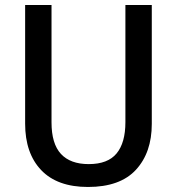

<svg xmlns="http://www.w3.org/2000/svg" viewBox="-20 -827 704 764"><path d="M584 -334Q584 -220 521 -151.5Q458 -83 330 -83Q208 -83 144 -150Q80 -217 80 -335V-807H185V-340Q185 -255 222.5 -214.5Q260 -174 333 -174Q409 -174 444 -216.5Q479 -259 479 -341V-807H584Z"/></svg>

Font: Noto Sans Telugu UI SemiCondensed Medium
Style: Regular
Weight: 500
Width: 4
Designer: Jelle Bosma - Monotype Design Team
Foundry: Monotype Imaging Inc.
Version: Version 2.005; ttfautohint (v1.8.4.7-5d5b)